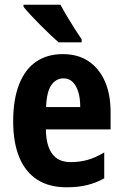

<svg xmlns="http://www.w3.org/2000/svg" viewBox="-20 -786 530 816"><path d="M247 -556Q311 -556 356 -526Q401 -496 425.5 -441Q450 -386 450 -309V-236H175Q176 -167 202 -132Q228 -97 280 -97Q319 -97 352.5 -106.5Q386 -116 423 -138V-28Q389 -9 350.5 0.5Q312 10 263 10Q188 10 137.5 -23Q87 -56 61.5 -118.5Q36 -181 36 -270Q36 -363 61 -427Q86 -491 133 -523.5Q180 -556 247 -556ZM250 -453Q218 -453 198 -424Q178 -395 176 -331H321Q321 -369 312.5 -396Q304 -423 288.5 -438Q273 -453 250 -453ZM237 -766Q248 -745 265 -716.5Q282 -688 298.5 -662Q315 -636 327 -619V-606H229Q215 -618 194.5 -637.5Q174 -657 151.5 -679.5Q129 -702 110 -722.5Q91 -743 80 -757V-766Z"/></svg>

Font: Noto Sans Display Condensed
Style: Bold
Weight: 700
Width: 3
Designer: Monotype Design Team
Foundry: Monotype Imaging Inc.
Version: Version 2.003